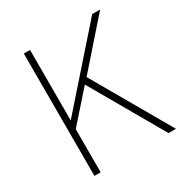

<svg xmlns="http://www.w3.org/2000/svg" viewBox="-168 -856 943 987"><g transform="rotate(-30 303.5 -363.0)"><path d="M147 -726V-310H149L516 -726H563L329 -460L594 0H550L302 -431L147 -256V0H110V-726Z"/></g></svg>

Font: Kinto Sans Thin
Style: Regular
Weight: 100
Designer: Authors: Ryoko NISHIZUKA  (kana & ideographs); Paul D. Hunt (Latin, Greek & Cyrillic); Wenlong ZHANG  (bopomofo); Sandol
Foundry: Adobe Systems Incorporated, ookami Inc.
Version: Version 0.001